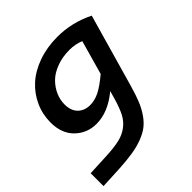

<svg xmlns="http://www.w3.org/2000/svg" viewBox="-193 -622 1001 1001"><g transform="rotate(-45 307.0 -121.5)"><path d="M365.2 -42 377.9 -86.9Q293 -16.1 207 -16.1Q138.2 -16.1 90.1 -62.7Q42 -109.4 42 -190.9Q42 -251 66.2 -304.2Q90.3 -357.4 133.8 -396.7Q177.2 -436 241.7 -459Q306.2 -481.9 382.8 -481.9Q489.7 -481.9 587.9 -433.1L473.1 -30.8Q458.5 21 443.8 57.1Q429.2 93.3 408.7 123Q388.2 152.8 364 171.1Q339.8 189.5 304.2 202.9Q268.6 216.3 226.1 222.9Q183.6 229.5 124 232.9L2.9 238.8V144L125 138.2Q185.5 135.3 222.9 126.5Q260.3 117.7 288.3 96.4Q316.4 75.2 333 43.5Q349.6 11.7 365.2 -42ZM160.2 -206.1Q160.2 -160.2 185.5 -134.5Q210.9 -108.9 252.9 -108.9Q285.6 -108.9 319.3 -125Q353 -141.1 405.8 -185.1L459 -374Q421.9 -389.2 379.9 -389.2Q327.1 -389.2 284.2 -373Q241.2 -356.9 214.8 -330.6Q188.5 -304.2 174.3 -272Q160.2 -239.7 160.2 -206.1Z"/></g></svg>

Font: IntelOne Mono Medium
Style: Italic
Weight: 500
Italic angle: -16°
Designer: Fred Shallcrass
Foundry: Frere-Jones Type LLC
Version: Version 1.200;hotconv 1.1.0;makeotfexe 2.6.0;FJTRelease1.2